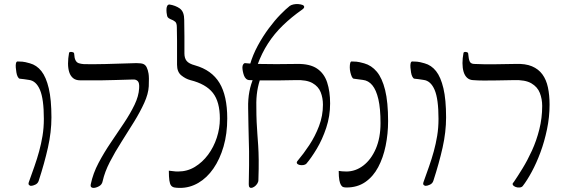

<svg xmlns="http://www.w3.org/2000/svg" viewBox="-20 -904 2756 937"><path d="M131 3Q127 3 122 -1Q117 -5 121 -16Q135 -55 148 -92Q161 -129 171 -165.5Q181 -202 187.5 -241Q194 -280 194 -324Q194 -421 175 -465.5Q156 -510 121 -514Q109 -516 98 -517.5Q87 -519 76 -520Q71 -521 66.5 -529.5Q62 -538 60 -550.5Q58 -563 57 -575Q56 -587 58 -595.5Q60 -604 66 -604Q77 -604 89.5 -603Q102 -602 126 -595Q159 -586 182 -557Q205 -528 218 -473Q231 -418 231 -331Q231 -260 214 -184Q197 -108 169 -22Q165 -9 152.5 -3Q140 3 131 3Z M423 -5Q434 -58 461 -109Q488 -160 521 -208.5Q554 -257 585 -303.5Q616 -350 636.5 -392.5Q657 -435 659 -473Q661 -500 652 -508.5Q643 -517 629 -516Q581 -515 543.5 -513.5Q506 -512 476 -512Q446 -512 420 -512Q394 -512 371 -512Q350 -512 337 -522.5Q324 -533 318 -551.5Q312 -570 312 -594Q312 -618 317 -646Q318 -650 324 -650.5Q330 -651 336 -649Q342 -647 342 -641Q343 -621 348.5 -610Q354 -599 364.5 -595.5Q375 -592 390 -591Q431 -590 494.5 -591.5Q558 -593 646 -596Q671 -596 681 -591Q691 -586 696 -575Q702 -563 705 -544.5Q708 -526 706 -483Q704 -446 684 -402Q664 -358 634.5 -310Q605 -262 573 -212Q541 -162 516 -113.5Q491 -65 481 -20Q478 -3 463 5Q448 13 436 13Q430 13 425.5 9.5Q421 6 423 -5Z M804 -71Q818 -70 826.5 -68.5Q835 -67 849 -67Q894 -67 931 -89.5Q968 -112 995.5 -149Q1023 -186 1038 -232Q1053 -278 1053 -325Q1053 -407 1019 -450.5Q985 -494 909 -513Q886 -519 865 -536Q844 -553 844 -588Q844 -620 844 -648Q844 -676 844 -705.5Q844 -735 843 -771Q843 -791 835 -798Q827 -805 811 -811Q802 -815 798.5 -820Q795 -825 793 -842Q792 -852 792.5 -861Q793 -870 796.5 -876Q800 -882 807 -882Q821 -880 834 -875Q847 -870 857 -863Q869 -854 874 -840Q879 -826 879 -807Q880 -772 880 -727Q880 -682 880 -643Q880 -620 891 -606.5Q902 -593 932 -585Q1013 -562 1051 -499.5Q1089 -437 1089 -326Q1089 -251 1071 -189Q1053 -127 1021.5 -81.5Q990 -36 948 -11.5Q906 13 859 13Q842 13 831.5 11Q821 9 815 1.5Q809 -6 806.5 -23.5Q804 -41 804 -71Z M1475 -105Q1470 -100 1460.5 -98.5Q1451 -97 1442 -99Q1433 -101 1429.5 -106.5Q1426 -112 1433 -120Q1461 -153 1489.5 -196Q1518 -239 1537 -289Q1556 -339 1556 -393Q1556 -426 1545 -454Q1534 -482 1505 -498.5Q1476 -515 1422 -513Q1375 -512 1333.5 -511.5Q1292 -511 1259 -511.5Q1226 -512 1199 -513Q1188 -513 1181 -519.5Q1174 -526 1170.5 -536Q1167 -546 1165 -556.5Q1163 -567 1163 -575Q1163 -584 1167 -590Q1171 -596 1175 -596Q1202 -593 1241 -592Q1280 -591 1328.5 -591Q1377 -591 1430 -592Q1492 -593 1527 -569.5Q1562 -546 1576.5 -502Q1591 -458 1591 -399Q1591 -337 1572 -280Q1553 -223 1526 -178Q1499 -133 1475 -105ZM1205 13Q1201 13 1197.5 9.5Q1194 6 1194 -5Q1195 -59 1195.5 -97.5Q1196 -136 1195.5 -166Q1195 -196 1194 -225.5Q1193 -255 1192.5 -290.5Q1192 -326 1191 -376Q1190 -420 1197 -457Q1204 -494 1219 -527H1253Q1241 -495 1235.5 -460Q1230 -425 1231 -385Q1231 -340 1232.5 -308.5Q1234 -277 1236 -250.5Q1238 -224 1240 -194Q1242 -164 1242.5 -124Q1243 -84 1241 -25Q1241 -16 1235 -7Q1229 2 1220.5 7.5Q1212 13 1205 13ZM1236 -586 1200 -589Q1214 -637 1238.5 -682Q1263 -727 1292 -766Q1321 -805 1348.5 -833Q1376 -861 1394 -875Q1401 -880 1412.5 -882.5Q1424 -885 1436 -884Q1448 -883 1456 -880Q1464 -877 1464.5 -870.5Q1465 -864 1453 -856Q1403 -821 1361 -780.5Q1319 -740 1288 -692Q1257 -644 1236 -586Z M1751 -514 1706 -520Q1701 -521 1697 -529.5Q1693 -538 1690 -550.5Q1687 -563 1687 -575.5Q1687 -588 1689 -596Q1691 -604 1696 -604Q1707 -604 1719.5 -603Q1732 -602 1757 -595Q1793 -585 1819 -554Q1845 -523 1859.5 -464.5Q1874 -406 1874 -313Q1874 -251 1862 -192.5Q1850 -134 1825.5 -88Q1801 -42 1762.5 -15.5Q1724 11 1671 11Q1662 11 1655.5 9Q1649 7 1644 -1Q1639 -9 1636 -25Q1633 -41 1633 -70Q1641 -69 1649 -68Q1657 -67 1670 -67Q1715 -67 1753 -96Q1791 -125 1814 -178Q1837 -231 1837 -303Q1837 -375 1826.5 -420Q1816 -465 1797 -488Q1778 -511 1751 -514Z M2057 3Q2053 3 2048 -1Q2043 -5 2047 -16Q2061 -55 2074 -92Q2087 -129 2097 -165.5Q2107 -202 2113.5 -241Q2120 -280 2120 -324Q2120 -421 2101 -465.5Q2082 -510 2047 -514Q2035 -516 2024 -517.5Q2013 -519 2002 -520Q1997 -521 1992.5 -529.5Q1988 -538 1986 -550.5Q1984 -563 1983 -575Q1982 -587 1984 -595.5Q1986 -604 1992 -604Q2003 -604 2015.5 -603Q2028 -602 2052 -595Q2085 -586 2108 -557Q2131 -528 2144 -473Q2157 -418 2157 -331Q2157 -260 2140 -184Q2123 -108 2095 -22Q2091 -9 2078.5 -3Q2066 3 2057 3Z M2242 -646Q2243 -650 2248.5 -650.5Q2254 -651 2259.5 -649Q2265 -647 2265 -641Q2267 -616 2272 -604.5Q2277 -593 2293 -592Q2316 -591 2340.5 -590.5Q2365 -590 2401.5 -590.5Q2438 -591 2495 -592Q2544 -594 2576 -580.5Q2608 -567 2627 -541Q2646 -515 2654 -477.5Q2662 -440 2662 -393Q2662 -333 2649.5 -273Q2637 -213 2617.5 -160.5Q2598 -108 2575 -65.5Q2552 -23 2531 4Q2526 10 2516 11Q2506 12 2496.5 8.5Q2487 5 2483 -1.5Q2479 -8 2487 -15Q2506 -43 2530 -82Q2554 -121 2576 -169Q2598 -217 2612 -272.5Q2626 -328 2626 -387Q2626 -421 2614.5 -450.5Q2603 -480 2573 -497.5Q2543 -515 2487 -513Q2440 -512 2404.5 -511.5Q2369 -511 2341.5 -511Q2314 -511 2288 -513Q2271 -514 2259.5 -524.5Q2248 -535 2242.5 -553.5Q2237 -572 2237 -596Q2237 -620 2242 -646Z"/></svg>

Font: Noto Rashi Hebrew Light
Style: Regular
Weight: 300
Version: Version 1.006